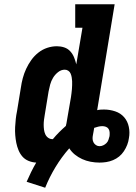

<svg xmlns="http://www.w3.org/2000/svg" viewBox="-20 -755 640 901"><path d="M192 126 105 98Q115 75 126 52.5Q137 30 150 8Q131 7 114 0Q97 -7 85.5 -20Q74 -33 67 -50Q60 -67 56.5 -84.5Q53 -102 51.5 -121Q50 -140 51 -159Q52 -178 54 -196.5Q56 -215 60 -234L78 -344Q81 -366 87 -388.5Q93 -411 103 -432.5Q113 -454 127 -473.5Q141 -493 160 -508Q179 -523 201.5 -530.5Q224 -538 247 -538Q265 -538 281.5 -532.5Q298 -527 309.5 -514.5Q321 -502 327.5 -486Q334 -470 338 -453L367 -625H333V-735H518L436 -238Q444 -240 452 -240.5Q460 -241 468 -241Q495 -241 520.5 -232.5Q546 -224 562.5 -205Q579 -186 584.5 -159.5Q590 -133 585 -107Q583 -91 577 -75.5Q571 -60 561.5 -45.5Q552 -31 539 -20.5Q526 -10 510.5 -3.5Q495 3 479 5.5Q463 8 447 8Q426 8 405 4Q384 0 365.5 -8.5Q347 -17 331.5 -29.5Q316 -42 305 -59Q269 -18 240.5 29Q212 76 192 126ZM227 -102Q227 -102 227.5 -102Q228 -102 228 -102Q242 -119 257.5 -134.5Q273 -150 289 -164Q291 -171 292 -177Q293 -183 294 -189L313 -299Q314 -308 315.5 -317.5Q317 -327 317.5 -336.5Q318 -346 318.5 -355.5Q319 -365 318.5 -374Q318 -383 316.5 -392Q315 -401 311.5 -409.5Q308 -418 300.5 -423Q293 -428 284 -428Q267 -428 252.5 -416.5Q238 -405 229 -390Q220 -375 215.5 -358.5Q211 -342 208 -326L190 -216Q188 -205 186.5 -193Q185 -181 185 -169.5Q185 -158 186.5 -146.5Q188 -135 192.5 -125Q197 -115 206 -108.5Q215 -102 227 -102ZM447 -69Q456 -69 464.5 -73Q473 -77 479.5 -83.5Q486 -90 489 -99Q492 -108 494 -116Q495 -125 494.5 -134Q494 -143 489.5 -150Q485 -157 477 -160Q469 -163 460 -163Q450 -163 440.5 -160.5Q431 -158 422 -155Q421 -146 419 -137.5Q417 -129 416 -121Q414 -112 414.5 -103Q415 -94 419 -86.5Q423 -79 430.5 -74Q438 -69 447 -69Z"/></svg>

Font: Iosevka Slab XBdExObl
Style: Regular
Weight: 800
Width: 7
Italic angle: -9°
Monospace: yes
Designer: Belleve Invis
Foundry: Belleve Invis
Version: Version 11.1.0; ttfautohint (v1.8.3)